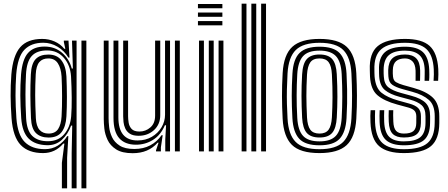

<svg xmlns="http://www.w3.org/2000/svg" viewBox="-20 -820 2429 1040"><path d="M315.2 200V61.8L328.8 -42.2H322.5Q279.2 9.2 213.2 9.2Q134.8 9.2 92.5 -34.2Q50.2 -77.8 42.5 -179.8Q38 -243.5 37.5 -299.6Q37 -355.8 41.5 -416.8Q50 -518.5 89.2 -563.9Q128.5 -609.2 208.5 -609.2Q244 -609.2 275.6 -595.4Q307.2 -581.5 328.2 -555.8H333.8L325.8 -592.5V-600H351L356.5 -508H350.5Q329 -544.5 292.5 -566.5Q256 -588.5 214.5 -588.5Q149 -588.5 112.2 -550.5Q75.5 -512.5 67.8 -416.8Q63.8 -359 64 -302.4Q64.2 -245.8 68.8 -179.8Q75.5 -89.5 114.1 -50.8Q152.8 -12 223.5 -12Q262.2 -12 293.4 -31.4Q324.5 -50.8 344 -82.5H350.2L343.5 35.2V200ZM368.2 200V8.8L371.2 -139.5H365Q347.8 -92.2 314.6 -62.2Q281.5 -32.2 234.2 -33.5Q170.2 -35.2 135.5 -69.1Q100.8 -103 95 -179Q90.5 -245.5 90.1 -302.2Q89.8 -359 94 -416.5Q100.8 -498 131.6 -532.9Q162.5 -567.8 221.5 -567.8Q276.8 -567.8 315.9 -534.4Q355 -501 368.8 -448.8L374.8 -449L370 -600H394.8V200ZM421.2 200V-600H447.8V200ZM239.2 -55Q296 -55 328.2 -93.4Q360.5 -131.8 365.5 -189.5Q369 -233.8 368.5 -290.8Q368 -347.8 364.8 -406Q361 -466.2 326.2 -506.5Q291.5 -546.8 234.8 -546.8Q179.2 -546.8 151.8 -516.5Q124.2 -486.2 120.8 -416.5Q118 -361.8 117.9 -308.1Q117.8 -254.5 121.5 -180.2Q125.2 -112.2 155.1 -83.6Q185 -55 239.2 -55ZM242.8 -75Q199.5 -75 174.9 -99Q150.2 -123 147.8 -181Q144.8 -252.2 144.5 -304.4Q144.2 -356.5 147 -416.5Q149.8 -475.2 173.2 -499.9Q196.8 -524.5 241.8 -524.5Q288.5 -524.5 312.6 -493.2Q336.8 -462 339.8 -406Q342.2 -351.5 342.4 -294.9Q342.5 -238.2 339.8 -189.8Q337 -135.5 314.2 -105.2Q291.5 -75 242.8 -75ZM242.8 -96.5Q278.8 -96.5 294.8 -121Q310.8 -145.5 313.5 -189Q316.5 -242.2 316.2 -300.4Q316 -358.5 313.5 -405.8Q310.5 -451.2 293.2 -477.4Q276 -503.5 241.8 -503.5Q209.8 -503.5 192.8 -483.4Q175.8 -463.2 173.5 -417Q170.5 -357.5 170.6 -303.9Q170.8 -250.2 174.2 -179.8Q176.5 -136.5 194.2 -116.5Q212 -96.5 242.8 -96.5Z M698.8 9.8Q641.2 9.8 609.1 -10.9Q577 -31.5 562.8 -62.1Q548.5 -92.8 545.2 -123.5Q542 -154.2 542 -174.5V-600H568.2V-179.5Q568.2 -160 571.2 -132.1Q574.2 -104.2 586.9 -77Q599.5 -49.8 628 -31.4Q656.5 -13 707.2 -13Q756.5 -13 793.5 -32.5Q830.5 -52 855 -87.5H861.2L851.5 -22V0H825.2L825 -5.5L838.8 -47.2H833.8Q784.5 9.8 698.8 9.8ZM927.5 0V-600H954V0ZM731.2 -84.5Q700.5 -84.5 683.2 -95.9Q666 -107.2 658.4 -124.4Q650.8 -141.5 649 -159.2Q647.2 -177 647.2 -189.5V-600H673.8V-191Q673.8 -175 676.8 -155.5Q679.8 -136 692.8 -121.8Q705.8 -107.5 735.2 -107.5Q769 -107.5 794.6 -129.8Q820.2 -152 820.2 -193.8V-600H848V-196.5Q848 -146 814 -115.2Q780 -84.5 731.2 -84.5ZM715 -36.2Q655.8 -36.8 625.2 -72.1Q594.8 -107.5 594.8 -181.2V-600H621.2V-184.5Q621.2 -59.2 724.8 -59.2Q769 -59.2 802.6 -79Q836.2 -98.8 855.1 -130.6Q874 -162.5 874 -198.8V-600H901V0H875.2V-65L879.5 -141.5H873.2Q850.5 -88.2 808.2 -62Q766 -35.8 715 -36.2Z M1052.2 -775.2V-798.2H1184.5V-775.2ZM1052.2 -729V-752H1184.5V-729ZM1052.2 -682.8V-705.8H1184.5V-682.8ZM1164 0V-600H1190.2V0ZM1058 0V-600H1084.5V0ZM1111 0V-600H1137.5V0Z M1394.5 0V-800H1421V0ZM1288.8 0V-800H1315V0ZM1341.5 0V-800H1368V0Z M1710.8 9.2Q1605.8 9.2 1561 -35.4Q1516.2 -80 1511 -176.5Q1507.5 -241.8 1507.4 -299.5Q1507.2 -357.2 1511 -424.2Q1516.8 -524 1563.5 -566.6Q1610.2 -609.2 1710.8 -609.2Q1812.8 -609.2 1858.6 -565.9Q1904.5 -522.5 1910 -424Q1913.2 -361.2 1913.5 -302.4Q1913.8 -243.5 1910 -176.5Q1904 -76.8 1857.6 -33.8Q1811.2 9.2 1710.8 9.2ZM1710.8 -11.8Q1799.8 -11.8 1839 -51.2Q1878.2 -90.8 1883.5 -178Q1887.2 -245 1887 -301.2Q1886.8 -357.5 1883.5 -422.8Q1878.8 -508.8 1840 -548.5Q1801.2 -588.2 1710.8 -588.2Q1622.5 -588.2 1582.6 -549.5Q1542.8 -510.8 1537.5 -422.8Q1534.8 -373.8 1534 -334Q1533.2 -294.2 1534.2 -257Q1535.2 -219.8 1537.5 -177.8Q1542.2 -91 1581.4 -51.4Q1620.5 -11.8 1710.8 -11.8ZM1710.8 -33Q1633.5 -33 1600.8 -68.4Q1568 -103.8 1563.8 -180.2Q1560.2 -245.2 1560.2 -300.8Q1560.2 -356.2 1564 -421Q1568.5 -499.5 1602.6 -533.2Q1636.8 -567 1710.8 -567Q1786.8 -567 1819.8 -532.4Q1852.8 -497.8 1857 -421.5Q1859.5 -374.8 1860.2 -336.1Q1861 -297.5 1860.2 -260.1Q1859.5 -222.8 1857 -179.5Q1852.5 -103.8 1819.8 -68.4Q1787 -33 1710.8 -33ZM1710.8 -54.2Q1771.2 -54.2 1799 -83.9Q1826.8 -113.5 1830.8 -182.2Q1834 -240.5 1834.1 -296Q1834.2 -351.5 1830.8 -418.8Q1827 -487.5 1799 -516.6Q1771 -545.8 1710.8 -545.8Q1647.8 -545.8 1620.9 -515.1Q1594 -484.5 1590.2 -418.5Q1587 -361 1586.8 -304.8Q1586.5 -248.5 1590.2 -181.2Q1594 -114 1621.5 -84.1Q1649 -54.2 1710.8 -54.2ZM1710.8 -75.2Q1663.5 -75.2 1641.6 -100.1Q1619.8 -125 1616.5 -182Q1613.2 -245.8 1613.1 -300.8Q1613 -355.8 1616.5 -417.8Q1620 -475.8 1642.1 -500.2Q1664.2 -524.8 1710.8 -524.8Q1757.8 -524.8 1779.5 -500Q1801.2 -475.2 1804.2 -418Q1807.8 -350.8 1807.6 -295.9Q1807.5 -241 1804.2 -183Q1801 -125.8 1779.5 -100.5Q1758 -75.2 1710.8 -75.2ZM1710.8 -96.5Q1744.2 -96.5 1759.6 -117.1Q1775 -137.8 1777.8 -184.5Q1780.8 -238.5 1781.1 -292.1Q1781.5 -345.8 1777.8 -416.8Q1775.5 -462.5 1760.1 -483Q1744.8 -503.5 1710.8 -503.5Q1675.5 -503.5 1660.6 -482Q1645.8 -460.5 1643 -416.5Q1639.5 -351.5 1639.6 -299.8Q1639.8 -248 1643 -183.5Q1645.5 -138.5 1660.8 -117.5Q1676 -96.5 1710.8 -96.5Z M2167.5 -75.2Q2127.5 -75.2 2107.6 -94.4Q2087.8 -113.5 2085.8 -160.8Q2085.2 -171.5 2085 -191.4Q2084.8 -211.2 2085.8 -223H2110.2Q2109.5 -211.8 2109.6 -196.2Q2109.8 -180.8 2110.5 -161.8Q2111.8 -126 2125.5 -111.2Q2139.2 -96.5 2167.5 -96.5Q2203 -96.5 2218.8 -109.6Q2234.5 -122.8 2234.8 -153.5Q2235.2 -172.2 2235 -190.5Q2234.5 -211.2 2224 -221.4Q2213.5 -231.5 2190.8 -237.8L2131.2 -254Q2061.2 -273 2024.6 -304.1Q1988 -335.2 1984.2 -405Q1983.8 -414.8 1983.6 -423.6Q1983.5 -432.5 1983.2 -441Q1979.5 -532 2026.4 -570.6Q2073.2 -609.2 2173.8 -609.2Q2265.2 -609.2 2307 -571.4Q2348.8 -533.5 2354 -446.2Q2354.8 -434 2354.6 -416.9Q2354.5 -399.8 2353.2 -382.2H2328.5Q2330 -399 2330.1 -416.5Q2330.2 -434 2329.5 -445Q2325.5 -521.5 2289 -554.9Q2252.5 -588.2 2173.8 -588.2Q2085.8 -588.2 2045.5 -553.8Q2005.2 -519.2 2008 -440.8Q2008.2 -431.8 2008.2 -423.2Q2008.2 -414.8 2009 -405Q2014.5 -343.2 2046.9 -317.4Q2079.2 -291.5 2138 -275.2L2196.5 -259Q2229.8 -249.8 2244.9 -234.9Q2260 -220 2260 -190.5Q2260 -180.2 2260 -172.4Q2260 -164.5 2259.8 -153.2Q2259.2 -112 2238 -93.6Q2216.8 -75.2 2167.5 -75.2ZM2167.5 -33Q2102 -33 2070.5 -61.5Q2039 -90 2036.2 -159Q2035.5 -172.8 2035.6 -192.4Q2035.8 -212 2036.5 -223H2061.2Q2060.2 -212.2 2060.4 -192.5Q2060.5 -172.8 2061 -160Q2063.5 -102.2 2088.9 -78.2Q2114.2 -54.2 2167.5 -54.2Q2229.8 -54.2 2257 -77.1Q2284.2 -100 2284.8 -153.5Q2285 -163.5 2284.9 -172Q2284.8 -180.5 2284.8 -190.5Q2284.8 -232 2263.2 -250.8Q2241.8 -269.5 2202.2 -280L2144.5 -295.5Q2093 -309.2 2065.5 -331.8Q2038 -354.2 2034 -404.2Q2033.2 -414 2033.2 -423.2Q2033.2 -432.5 2033 -440.8Q2030.5 -506.2 2064.1 -536.6Q2097.8 -567 2173.8 -567Q2239.2 -567 2270.5 -538Q2301.8 -509 2305 -443.5Q2305.5 -434.5 2305.6 -416.9Q2305.8 -399.2 2304.2 -382.2H2279.8Q2280 -399.2 2280.4 -416.2Q2280.8 -433.2 2280.5 -440.2Q2278.8 -497 2252.1 -521.4Q2225.5 -545.8 2173.8 -545.8Q2114.2 -545.8 2086.2 -521.2Q2058.2 -496.8 2058 -440.8Q2057.8 -431.5 2058.1 -422.2Q2058.5 -413 2059 -405.2Q2061.2 -364.2 2084.8 -346.4Q2108.2 -328.5 2151.2 -316.8L2208.2 -301.2Q2261.2 -287 2285.5 -262.6Q2309.8 -238.2 2309.8 -190.5Q2309.8 -182 2309.8 -172.9Q2309.8 -163.8 2309.5 -153.2Q2309 -89 2276.2 -61Q2243.5 -33 2167.5 -33ZM2167.5 9.2Q2077.5 9.2 2034 -28.1Q1990.5 -65.5 1986.8 -156.8Q1985 -195 1987.5 -223H2012Q2011.2 -212.2 2011 -192.8Q2010.8 -173.2 2011.5 -157.8Q2015 -77.8 2052.1 -44.8Q2089.2 -11.8 2167.5 -11.8Q2256.8 -11.8 2295.4 -44.8Q2334 -77.8 2334.5 -153.2Q2334.8 -164.2 2334.8 -172.2Q2334.8 -180.2 2334.8 -190.5Q2334.8 -250.8 2303.1 -278.8Q2271.5 -306.8 2214 -322.5L2158 -338Q2125.2 -347 2105.5 -360.4Q2085.8 -373.8 2083.8 -405.2Q2083.5 -413 2083 -422.1Q2082.5 -431.2 2082.8 -440.5Q2084 -484.5 2106 -504.6Q2128 -524.8 2173.8 -524.8Q2213.5 -524.8 2234 -504.6Q2254.5 -484.5 2255.8 -439.2Q2256 -428.2 2255.9 -415.6Q2255.8 -403 2255.2 -382.2H2231Q2231.2 -398.8 2231.2 -415.6Q2231.2 -432.5 2231 -438Q2229.5 -472.8 2213.8 -488.1Q2198 -503.5 2173.8 -503.5Q2142.8 -503.5 2125.6 -488.8Q2108.5 -474 2107.8 -440.5Q2107.5 -430.8 2107.6 -422.8Q2107.8 -414.8 2108.8 -405.2Q2111 -383.5 2125.2 -375Q2139.5 -366.5 2164.5 -359.2L2219.8 -343.8Q2289.5 -324.5 2324.5 -291.2Q2359.5 -258 2359.5 -190.5Q2359.5 -179.8 2359.6 -171.8Q2359.8 -163.8 2359.5 -153.2Q2359 -66.8 2314.8 -28.8Q2270.5 9.2 2167.5 9.2Z"/></svg>

Font: Big Shoulders Inline Text ExtraBold
Style: Regular
Weight: 800
Designer: Patric King
Foundry: XO Type Co
Version: Version 1.000